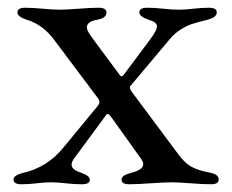

<svg xmlns="http://www.w3.org/2000/svg" viewBox="-20 -473 600 496"><path d="M120 -370Q90 -410 49 -422Q25 -430 25 -441Q25 -453 45 -453Q65 -453 90.5 -450.5Q116 -448 134 -448Q151 -448 183 -450.5Q215 -453 235 -453Q255 -453 255 -441Q255 -426 231 -422Q213 -419 207.5 -411.5Q202 -404 206 -395Q210 -386 222 -370L288 -281Q293 -272 299 -279L367 -370Q386 -395 385.5 -405.5Q385 -416 364 -422Q340 -430 340 -441Q340 -453 360 -453Q380 -453 402 -450.5Q424 -448 442 -448Q459 -448 479.5 -450.5Q500 -453 520 -453Q540 -453 540 -441Q540 -428 516 -422Q488 -415 474.5 -410.5Q461 -406 445.5 -396Q430 -386 417 -370L317 -251Q313 -246 321 -235L441 -74Q457 -52 474 -42.5Q491 -33 522 -27Q545 -23 545 -9Q545 3 525 3Q505 3 472.5 0.5Q440 -2 423 -2Q406 -2 370 0.5Q334 3 314 3Q294 3 294 -9Q294 -20 317 -26Q363 -37 345 -62L267 -171Q259 -182 255 -177L171 -63Q153 -38 189 -27Q212 -19 212 -9Q212 3 192 3Q172 3 150 0.5Q128 -2 111 -2Q94 -2 74.5 0.5Q55 3 35 3Q15 3 15 -9Q15 -20 38 -26Q102 -40 144 -92L233 -200Q240 -209 234 -218Z"/></svg>

Font: EB Garamond SC 12
Style: Regular
Weight: 400
Version: Version 0.016 ; ttfautohint (v0.97) -l 8 -r 50 -G 200 -x 0 -